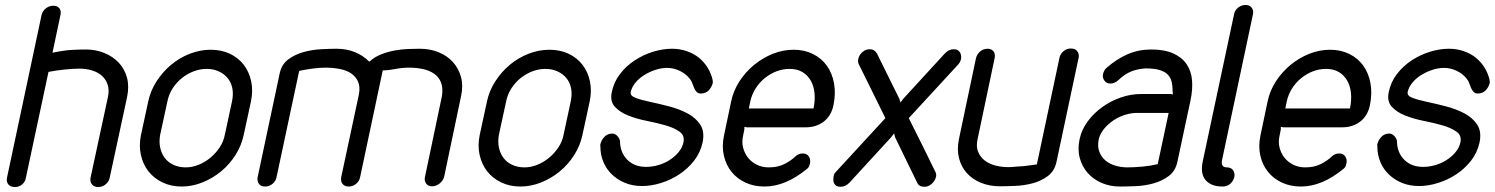

<svg xmlns="http://www.w3.org/2000/svg" viewBox="-20 -750 6010 772"><path d="M147 -689Q151 -706 164.5 -716.5Q178 -727 195 -727Q211 -727 219 -716.5Q227 -706 223 -689L191 -538Q239 -548 270.5 -549.5Q302 -551 325 -551Q365 -551 399.5 -537Q434 -523 457.5 -498Q481 -473 490.5 -438Q500 -403 491 -360L421 -35Q418 -20 405 -9Q392 2 375 2Q358 2 349.5 -9Q341 -20 344 -35L414 -360Q420 -389 412.5 -410.5Q405 -432 389 -446Q373 -460 349.5 -467Q326 -474 301 -474Q275 -474 240.5 -470.5Q206 -467 175 -461L84 -35Q81 -18 68.5 -8Q56 2 40 2Q23 2 14 -8Q5 -18 8 -35Z M576 -342Q585 -385 609.5 -423Q634 -461 668 -489.5Q702 -518 743.5 -534Q785 -550 827 -550Q870 -550 904 -534Q938 -518 960 -489.5Q982 -461 990 -423Q998 -385 989 -342L960 -208Q951 -165 927 -127Q903 -89 869 -61Q835 -33 794 -16.5Q753 0 710 0Q668 0 633.5 -16.5Q599 -33 577 -61Q555 -89 546.5 -127Q538 -165 547 -208ZM624 -208Q619 -181 624 -157Q629 -133 642.5 -115Q656 -97 678 -87Q700 -77 727 -77Q752 -77 777.5 -87Q803 -97 825 -115Q847 -133 863 -157Q879 -181 884 -208L913 -343Q919 -372 914 -396Q909 -420 894.5 -437Q880 -454 858.5 -463.5Q837 -473 811 -473Q785 -473 759.5 -463.5Q734 -454 712.5 -437Q691 -420 675 -396Q659 -372 653 -342Z M1092 -38Q1089 -22 1076 -11Q1063 0 1046 0Q1029 0 1021 -11Q1013 -22 1016 -38L1105 -457Q1113 -492 1139.5 -511.5Q1166 -531 1200 -540.5Q1234 -550 1270 -552Q1306 -554 1333 -554Q1412 -554 1465 -502Q1486 -521 1512.5 -531.5Q1539 -542 1567 -547Q1595 -552 1621.5 -553Q1648 -554 1668 -554Q1709 -554 1743.5 -540Q1778 -526 1801 -500.5Q1824 -475 1833.5 -440.5Q1843 -406 1834 -364L1766 -40Q1762 -24 1748 -12.5Q1734 -1 1717 -1Q1701 -1 1693 -12.5Q1685 -24 1689 -40L1757 -364Q1762 -397 1753 -419Q1744 -441 1725 -454Q1706 -467 1680 -472.5Q1654 -478 1625 -478Q1596 -478 1569 -472.5Q1542 -467 1519 -467L1428 -38Q1425 -22 1412 -11Q1399 0 1382 0Q1365 0 1357 -11Q1349 -22 1352 -38L1423 -370Q1429 -401 1419.5 -422Q1410 -443 1391 -455.5Q1372 -468 1344.5 -473Q1317 -478 1289 -478Q1263 -478 1234.5 -474Q1206 -470 1183 -465Z M1938 -342Q1947 -385 1971.5 -423Q1996 -461 2030 -489.5Q2064 -518 2105.5 -534Q2147 -550 2189 -550Q2232 -550 2266 -534Q2300 -518 2322 -489.5Q2344 -461 2352 -423Q2360 -385 2351 -342L2322 -208Q2313 -165 2289 -127Q2265 -89 2231 -61Q2197 -33 2156 -16.5Q2115 0 2072 0Q2030 0 1995.5 -16.5Q1961 -33 1939 -61Q1917 -89 1908.5 -127Q1900 -165 1909 -208ZM1986 -208Q1981 -181 1986 -157Q1991 -133 2004.5 -115Q2018 -97 2040 -87Q2062 -77 2089 -77Q2114 -77 2139.5 -87Q2165 -97 2187 -115Q2209 -133 2225 -157Q2241 -181 2246 -208L2275 -343Q2281 -372 2276 -396Q2271 -420 2256.5 -437Q2242 -454 2220.5 -463.5Q2199 -473 2173 -473Q2147 -473 2121.5 -463.5Q2096 -454 2074.5 -437Q2053 -420 2037 -396Q2021 -372 2015 -342Z M2845 -425Q2847 -423 2846 -417Q2842 -400 2830 -387Q2818 -374 2798 -374Q2787 -374 2781 -380.5Q2775 -387 2771 -396Q2767 -405 2763.5 -415.5Q2760 -426 2753 -434Q2737 -454 2712.5 -465.5Q2688 -477 2662 -477Q2639 -477 2615 -469Q2591 -461 2570 -448Q2549 -435 2534.5 -417Q2520 -399 2516 -380Q2513 -365 2535.5 -356.5Q2558 -348 2593.5 -340.5Q2629 -333 2669.5 -322.5Q2710 -312 2743.5 -294.5Q2777 -277 2795.5 -249Q2814 -221 2805 -177Q2796 -136 2770.5 -103.5Q2745 -71 2710.5 -48.5Q2676 -26 2637 -14Q2598 -2 2562 -2Q2524 -2 2493.5 -14.5Q2463 -27 2440.5 -48.5Q2418 -70 2406 -99Q2394 -128 2394 -162Q2393 -166 2394 -170Q2398 -187 2410.5 -200Q2423 -213 2442 -213Q2453 -213 2462 -203.5Q2471 -194 2473 -183Q2473 -138 2501.5 -108.5Q2530 -79 2578 -79Q2602 -79 2626.5 -86Q2651 -93 2671.5 -106Q2692 -119 2707.5 -137Q2723 -155 2728 -177Q2734 -205 2712.5 -220.5Q2691 -236 2656 -246Q2621 -256 2580.5 -264Q2540 -272 2506 -285.5Q2472 -299 2452 -321Q2432 -343 2440 -380Q2448 -420 2473 -452.5Q2498 -485 2532.5 -507.5Q2567 -530 2606 -542Q2645 -554 2682 -554Q2713 -554 2741 -544.5Q2769 -535 2790 -518Q2811 -501 2825.5 -477.5Q2840 -454 2846 -426Z M2991 -314H3251Q3258 -347 3255 -376Q3252 -405 3239.5 -426.5Q3227 -448 3206 -460.5Q3185 -473 3155 -473Q3127 -473 3101.5 -463Q3076 -453 3054.5 -435.5Q3033 -418 3018 -394Q3003 -370 2997 -343ZM3177 -120Q3190 -133 3208 -133Q3224 -133 3232 -121Q3240 -109 3237 -94Q3236 -89 3234 -83Q3232 -77 3226 -72Q3139 0 3054 0Q3011 0 2977 -16Q2943 -32 2921 -59.5Q2899 -87 2890.5 -124.5Q2882 -162 2891 -205L2920 -343Q2929 -386 2953.5 -423.5Q2978 -461 3012 -489Q3046 -517 3087 -533.5Q3128 -550 3171 -550Q3214 -550 3248.5 -533Q3283 -516 3304.5 -486Q3326 -456 3333.5 -415Q3341 -374 3331 -326Q3322 -284 3292 -261Q3262 -238 3219 -238H2983L2973 -240V-230L2968 -205Q2962 -179 2968 -156Q2974 -133 2988 -115.5Q3002 -98 3023.5 -87.5Q3045 -77 3071 -77Q3109 -77 3136 -91.5Q3163 -106 3177 -120Z M3433 -492Q3429 -500 3430.5 -510.5Q3432 -521 3438 -530Q3444 -539 3454 -545.5Q3464 -552 3478 -552Q3496 -552 3506 -535L3596 -353L3601 -338L3612 -353L3779 -535Q3795 -552 3815 -552Q3827 -552 3834 -546Q3841 -540 3843.5 -530.5Q3846 -521 3843.5 -510.5Q3841 -500 3833 -491L3634 -275L3688 -167L3741 -59Q3746 -49 3743.5 -38.5Q3741 -28 3734 -19Q3727 -10 3717.5 -4.5Q3708 1 3697 1Q3675 1 3668 -15L3579 -198L3575 -214L3563 -198L3396 -16Q3380 1 3360 1Q3346 1 3339 -6Q3332 -13 3331 -22.5Q3330 -32 3332 -42Q3334 -52 3341 -59L3540 -275Z M4240 -518Q4243 -533 4256 -544Q4269 -555 4286 -555Q4303 -555 4311.5 -544Q4320 -533 4317 -518L4228 -99Q4220 -62 4193 -42Q4166 -22 4132 -13Q4098 -4 4061.5 -2.5Q4025 -1 4000 -1Q3959 -1 3924.5 -15Q3890 -29 3867.5 -54Q3845 -79 3836 -114Q3827 -149 3836 -192L3904 -515Q3908 -532 3921 -543Q3934 -554 3951 -554Q3967 -554 3975 -543Q3983 -532 3979 -515L3911 -192Q3904 -162 3912.5 -140.5Q3921 -119 3939 -105Q3957 -91 3982 -84.5Q4007 -78 4034 -78Q4049 -78 4065 -80L4097 -82Q4113 -84 4127 -86Q4141 -88 4149 -89Z M4688 -372 4696 -370Q4695 -372 4695.5 -376Q4696 -380 4695 -382Q4695 -404 4691 -421Q4687 -438 4675.5 -450Q4664 -462 4642.5 -468.5Q4621 -475 4586 -475Q4554 -473 4528 -462.5Q4502 -452 4477 -428Q4462 -414 4445 -414Q4429 -414 4420.5 -426Q4412 -438 4415 -452Q4419 -468 4428 -476Q4470 -513 4514 -532Q4558 -551 4609 -551Q4663 -551 4698 -535Q4733 -519 4751.5 -491.5Q4770 -464 4773 -427Q4776 -390 4767 -347L4714 -99Q4706 -62 4679 -42Q4652 -22 4617.5 -12.5Q4583 -3 4546.5 -1.5Q4510 0 4483 0Q4443 0 4409.5 -14.5Q4376 -29 4353.5 -54.5Q4331 -80 4321.5 -115Q4312 -150 4321 -191Q4329 -229 4353.5 -262Q4378 -295 4412 -319.5Q4446 -344 4486.5 -358Q4527 -372 4567 -372ZM4679 -296H4551Q4529 -296 4504.5 -288.5Q4480 -281 4458.5 -267Q4437 -253 4420.5 -233.5Q4404 -214 4398 -191Q4392 -162 4400 -140.5Q4408 -119 4424.5 -105Q4441 -91 4464.5 -84Q4488 -77 4513 -77Q4539 -77 4572.5 -80Q4606 -83 4635 -90Z M4913 -77Q4930 -77 4938 -65.5Q4946 -54 4943 -38Q4939 -22 4926.5 -11Q4914 0 4897 0Q4867 0 4849.5 -9Q4832 -18 4823 -32Q4814 -46 4813 -64.5Q4812 -83 4816 -101L4942 -693Q4945 -709 4958.5 -719.5Q4972 -730 4988 -730Q5004 -730 5012.5 -719.5Q5021 -709 5018 -693L4894 -108Q4887 -77 4913 -77Z M5148 -314H5408Q5415 -347 5412 -376Q5409 -405 5396.5 -426.5Q5384 -448 5363 -460.5Q5342 -473 5312 -473Q5284 -473 5258.5 -463Q5233 -453 5211.5 -435.5Q5190 -418 5175 -394Q5160 -370 5154 -343ZM5334 -120Q5347 -133 5365 -133Q5381 -133 5389 -121Q5397 -109 5394 -94Q5393 -89 5391 -83Q5389 -77 5383 -72Q5296 0 5211 0Q5168 0 5134 -16Q5100 -32 5078 -59.5Q5056 -87 5047.5 -124.5Q5039 -162 5048 -205L5077 -343Q5086 -386 5110.5 -423.5Q5135 -461 5169 -489Q5203 -517 5244 -533.5Q5285 -550 5328 -550Q5371 -550 5405.5 -533Q5440 -516 5461.5 -486Q5483 -456 5490.5 -415Q5498 -374 5488 -326Q5479 -284 5449 -261Q5419 -238 5376 -238H5140L5130 -240V-230L5125 -205Q5119 -179 5125 -156Q5131 -133 5145 -115.5Q5159 -98 5180.5 -87.5Q5202 -77 5228 -77Q5266 -77 5293 -91.5Q5320 -106 5334 -120Z M5969 -425Q5971 -423 5970 -417Q5966 -400 5954 -387Q5942 -374 5922 -374Q5911 -374 5905 -380.5Q5899 -387 5895 -396Q5891 -405 5887.5 -415.5Q5884 -426 5877 -434Q5861 -454 5836.5 -465.5Q5812 -477 5786 -477Q5763 -477 5739 -469Q5715 -461 5694 -448Q5673 -435 5658.5 -417Q5644 -399 5640 -380Q5637 -365 5659.5 -356.5Q5682 -348 5717.5 -340.5Q5753 -333 5793.5 -322.5Q5834 -312 5867.5 -294.5Q5901 -277 5919.5 -249Q5938 -221 5929 -177Q5920 -136 5894.5 -103.5Q5869 -71 5834.5 -48.5Q5800 -26 5761 -14Q5722 -2 5686 -2Q5648 -2 5617.5 -14.5Q5587 -27 5564.5 -48.5Q5542 -70 5530 -99Q5518 -128 5518 -162Q5517 -166 5518 -170Q5522 -187 5534.5 -200Q5547 -213 5566 -213Q5577 -213 5586 -203.5Q5595 -194 5597 -183Q5597 -138 5625.5 -108.5Q5654 -79 5702 -79Q5726 -79 5750.5 -86Q5775 -93 5795.5 -106Q5816 -119 5831.5 -137Q5847 -155 5852 -177Q5858 -205 5836.5 -220.5Q5815 -236 5780 -246Q5745 -256 5704.5 -264Q5664 -272 5630 -285.5Q5596 -299 5576 -321Q5556 -343 5564 -380Q5572 -420 5597 -452.5Q5622 -485 5656.5 -507.5Q5691 -530 5730 -542Q5769 -554 5806 -554Q5837 -554 5865 -544.5Q5893 -535 5914 -518Q5935 -501 5949.5 -477.5Q5964 -454 5970 -426Z"/></svg>

Font: VDS Compensated
Style: Light Italic
Weight: 300
Italic angle: -12°
Designer: artmaker
Foundry: artmaker
Version: Version 1.000 2012 initial release